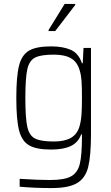

<svg xmlns="http://www.w3.org/2000/svg" viewBox="-20 -754 567 977"><path d="M80 196V156Q174 162 234 162Q308 162 341.5 143.5Q375 125 386 80.5Q397 36 397 -57V-70H393Q378 -29 340.5 -11Q303 7 240 7Q165 7 128 -14.5Q91 -36 77 -90.5Q63 -145 63 -255Q63 -366 77 -420.5Q91 -475 128 -496.5Q165 -518 240 -518Q300 -518 340 -500.5Q380 -483 397 -432H401L405 -510H443V-74Q443 38 429 95Q415 152 372.5 177.5Q330 203 242 203Q154 203 80 196ZM384 -109Q392 -136 394.5 -168.5Q397 -201 397 -255Q397 -311 395 -341Q393 -371 386 -394Q374 -438 342 -457Q310 -476 254 -476Q188 -476 158.5 -461Q129 -446 119 -401.5Q109 -357 109 -255Q109 -153 119 -108.5Q129 -64 158.5 -49Q188 -34 254 -34Q308 -34 340 -52Q372 -70 384 -109ZM227 -596V-601L309 -734H363V-729L261 -596Z"/></svg>

Font: Saira Semi Condensed ExtraLight
Style: Regular
Weight: 200
Width: 4
Designer: Hector Gatti with collaboration of the Omnibus-Type team
Foundry: Omnibus-Type
Version: Version 1.001; ttfautohint (v1.8)